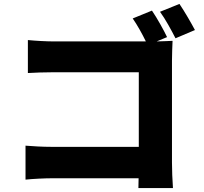

<svg xmlns="http://www.w3.org/2000/svg" viewBox="-20 -895 1040 978"><path d="M754 -841 656 -801C679 -768 704 -723 723 -684H254C218 -684 162 -687 122 -691V-523C153 -525 209 -527 254 -527H687V-147H242C195 -147 149 -150 110 -153V20C146 16 209 13 247 13H686C686 29 685 46 685 63H861C858 24 856 -33 856 -67V-586C856 -619 858 -663 859 -687C846 -686 809 -685 778 -684L831 -706C814 -742 780 -803 754 -841ZM894 -875 795 -835C823 -797 853 -741 874 -700L973 -742C955 -776 920 -837 894 -875Z"/></svg>

Font: Source Han Sans HK Heavy
Style: Regular
Weight: 900
Designer: Ryoko NISHIZUKA 西塚涼子 (kana, bopomofo & ideographs); Paul D. Hunt (Latin, Greek & Cyrillic); Sandoll Communications 산돌커뮤니
Foundry: Adobe
Version: Version 2.000;hotconv 1.0.107;makeotfexe 2.5.65593